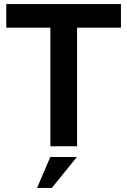

<svg xmlns="http://www.w3.org/2000/svg" viewBox="-20 -717 624 941"><path d="M226.8 0V-581.4H10.8V-697H572.8V-581.4H357.8V0ZM161.6 204 226.4 52.6H356.6L234 204Z"/></svg>

Font: Hanken Grotesk
Style: Regular
Weight: 400
Designer: Alfredo Marco Pradil
Foundry: Hanken Design Co.
Version: Version 3.013